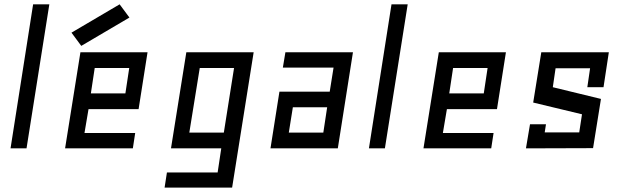

<svg xmlns="http://www.w3.org/2000/svg" viewBox="-20 -680 2855 880"><path d="M131.8 -660.2 28.3 0H101.6L206.1 -660.2Z M385.7 -179.7 367.2 -70.3H599.6L588.9 0H278.3L348.6 -440.4H656.2L615.2 -179.7ZM396.5 -252H554.7L572.3 -368.2H414.1ZM528.3 -660.2 307.6 -530.3 352.5 -469.7 573.2 -599.6Z M994.1 0 977.5 110.4H745.1L734.4 179.7H1043.9L1142.6 -440.4H834L763.7 0ZM1005.9 -72.3H847.7L895.5 -368.2H1052.7Z M1491.2 -259.8 1508.8 -370.1H1276.4L1288.1 -440.4H1597.7L1528.3 0H1219.7L1260.7 -259.8ZM1479.5 -188.5H1322.3L1303.7 -72.3H1461.9Z M1774.4 -660.2 1670.9 0H1744.1L1848.6 -660.2Z M2028.3 -179.7 2009.8 -70.3H2242.2L2231.4 0H1920.9L1991.2 -440.4H2298.8L2257.8 -179.7ZM2039.1 -252H2197.3L2214.8 -368.2H2056.6Z M2476.6 -73.2 2482.4 -110.4H2409.2L2390.6 0L2698.2 -1L2734.4 -226.6L2513.7 -280.3L2526.4 -367.2H2684.6L2671.9 -280.3H2746.1L2770.5 -440.4H2460.9L2423.8 -210L2647.5 -156.2L2634.8 -73.2Z"/></svg>

Font: Geo
Style: Oblique
Weight: 500
Italic angle: -11°
Version: Version 001.2